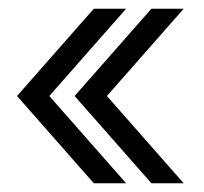

<svg xmlns="http://www.w3.org/2000/svg" viewBox="-20 -546 468 440"><path d="M269 -126H195L19 -326L195 -526H269L93 -326ZM401 -126H327L151 -326L327 -526H401L225 -326Z"/></svg>

Font: AXENEO7
Style: Regular
Weight: 400
Designer: Hector Gatti, Simon Guibord
Foundry: Omnibus-Type, Jean-Christophe Thérien
Version: Version 1.000